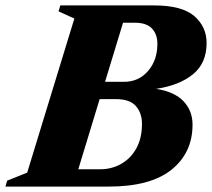

<svg xmlns="http://www.w3.org/2000/svg" viewBox="-55 -690 784 710"><path d="M220 -621.5 161.5 -648 168 -670H514Q618 -670 663.5 -630.5Q709 -591 709 -531Q709 -456 658.2 -415Q607.5 -374 522.5 -361.5Q591 -350.5 624 -315.2Q657 -280 657 -229Q657 -125 579.2 -62.5Q501.5 0 346.5 0H-35L-28.5 -22L45.5 -51.5ZM443.5 -606H400L333.5 -387.5H404.5Q457.5 -387.5 492.2 -427.2Q527 -467 527 -528Q527 -563.5 506.8 -584.8Q486.5 -606 443.5 -606ZM373 -323.5H313.5L234.5 -64H314.5Q358 -64 393.2 -84Q428.5 -104 449.2 -141.5Q470 -179 470 -232Q470 -272 447.5 -297.8Q425 -323.5 373 -323.5Z"/></svg>

Font: Newsreader Text ExtraBold
Style: Italic
Weight: 800
Italic angle: -17°
Designer: Hugues Gentile
Foundry: Production Type
Version: Version 1.001